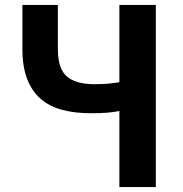

<svg xmlns="http://www.w3.org/2000/svg" viewBox="-20 -760 744 780"><path d="M215 -740V-562Q215 -481 251.5 -449.5Q288 -418 363 -418Q398 -418 422.5 -420.5Q447 -423 465 -426V-740H613V0H465V-309Q440 -304 413 -302Q386 -300 348 -300Q283 -300 231.5 -314Q180 -328 144.5 -359Q109 -390 90 -440Q71 -490 71 -562V-740Z"/></svg>

Font: Kinto Sans
Style: Bold
Weight: 700
Designer: Authors: Ryoko NISHIZUKA  (kana & ideographs); Paul D. Hunt (Latin, Greek & Cyrillic); Wenlong ZHANG  (bopomofo); Sandol
Foundry: Adobe Systems Incorporated, ookami Inc.
Version: Version 0.001